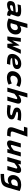

<svg xmlns="http://www.w3.org/2000/svg" viewBox="2882 -3632 989 6794"><g transform="rotate(90 3377.0 -235.5)"><path d="M200 -94Q222 -94 252 -100.5Q282 -107 313.5 -121Q345 -135 369 -156L351 -49H345Q297 -19 247.5 -5Q198 9 136 9Q78 9 47.5 -21Q17 -51 17 -99Q17 -133 29 -171.5Q41 -210 63 -232Q80 -249 104.5 -260Q129 -271 170.5 -278Q212 -285 279 -289L426 -298L396 -215L296 -206Q258 -203 235.5 -199Q213 -195 201.5 -190.5Q190 -186 183 -179Q172 -168 167.5 -155.5Q163 -143 163 -127Q163 -112 173.5 -103Q184 -94 200 -94ZM504 -180Q497 -161 494.5 -150.5Q492 -140 492 -133Q492 -121 500 -115.5Q508 -110 524 -107L555 -101L523 9L479 5Q428 0 396.5 -14Q365 -28 351 -49V-123L407 -290Q415 -313 417 -321.5Q419 -330 419 -338Q419 -358 398 -367.5Q377 -377 325 -377Q300 -377 251.5 -373.5Q203 -370 133 -361L164 -475Q238 -484 287.5 -487Q337 -490 365 -490Q465 -490 514 -463.5Q563 -437 563 -380Q563 -364 559.5 -345Q556 -326 548 -304Z M969 -710 777 -42 665 -45H633L824 -710ZM759 -144Q780 -128 807.5 -119.5Q835 -111 863 -111Q907 -111 941.5 -125Q976 -139 999.5 -163Q1023 -187 1035.5 -217Q1048 -247 1048 -279Q1048 -325 1025.5 -348Q1003 -371 965 -371Q952 -371 937 -367Q922 -363 904.5 -354.5Q887 -346 867 -332Q847 -318 823 -298L851 -410Q901 -454 945.5 -472Q990 -490 1035 -490Q1076 -490 1113.5 -469.5Q1151 -449 1175.5 -407Q1200 -365 1200 -300Q1200 -214 1157.5 -144Q1115 -74 1038 -33Q961 8 857 8Q796 8 741.5 -5Q687 -18 633 -45Z M1662 0H1567L1558 -57L1739 -477H1883ZM1364 0H1271L1326 -477H1460L1397 -57ZM1626 0H1530L1518 -247H1552L1398 0H1309L1337 -57L1577 -424H1591L1620 -57Z M2214 -379Q2179 -379 2146.5 -365Q2114 -351 2088.5 -326Q2063 -301 2048 -268Q2033 -235 2033 -197Q2033 -167 2040.5 -148Q2048 -129 2072 -119.5Q2096 -110 2144 -106.5Q2192 -103 2273 -103L2240 13Q2130 13 2061 2Q1992 -9 1954.5 -31.5Q1917 -54 1903 -90Q1889 -126 1889 -175Q1889 -231 1914.5 -287Q1940 -343 1986 -389.5Q2032 -436 2094.5 -464Q2157 -492 2232 -492Q2326 -492 2375 -453Q2424 -414 2424 -348Q2424 -312 2411 -284Q2398 -256 2369.5 -235Q2341 -214 2296 -200.5Q2251 -187 2188 -182L1981 -165L2009 -255L2188 -275Q2224 -279 2244.5 -286.5Q2265 -294 2273.5 -306Q2282 -318 2282 -333Q2282 -354 2264.5 -366.5Q2247 -379 2214 -379Z M2833 -368Q2796 -368 2766 -355Q2736 -342 2713 -319Q2687 -293 2673 -259.5Q2659 -226 2659 -193Q2659 -152 2684.5 -130Q2710 -108 2750 -108Q2774 -108 2798.5 -112Q2823 -116 2855 -127Q2887 -138 2933 -158L2975 -46Q2936 -25 2896.5 -11.5Q2857 2 2816 8Q2775 14 2731 14Q2620 14 2559.5 -37Q2499 -88 2499 -178Q2499 -237 2523 -295Q2547 -353 2591 -397Q2633 -439 2690.5 -464.5Q2748 -490 2821 -490Q2879 -490 2932.5 -479Q2986 -468 3056 -432L3000 -319Q2958 -339 2929 -349.5Q2900 -360 2878 -364Q2856 -368 2833 -368Z M3429 -710 3225 0H3080L3284 -710ZM3276 -232 3299 -364Q3348 -402 3383.5 -426.5Q3419 -451 3445.5 -464.5Q3472 -478 3494.5 -483Q3517 -488 3541 -488Q3594 -488 3620.5 -463Q3647 -438 3647 -391Q3647 -377 3644.5 -361Q3642 -345 3637 -327L3543 0H3398L3484 -300Q3486 -307 3487 -313Q3488 -319 3488 -324Q3488 -338 3481.5 -344.5Q3475 -351 3462 -351Q3452 -351 3440 -347Q3428 -343 3408.5 -331.5Q3389 -320 3357.5 -296Q3326 -272 3276 -232Z M4205 -148Q4205 -104 4175 -67Q4145 -30 4085.5 -8Q4026 14 3937 14Q3864 14 3809 8.5Q3754 3 3692 -6L3718 -123Q3792 -111 3851 -105Q3910 -99 3942 -99Q4010 -99 4034 -110Q4058 -121 4058 -137Q4058 -154 4046.5 -161.5Q4035 -169 4000 -179L3934 -199Q3875 -217 3843.5 -235.5Q3812 -254 3800 -278.5Q3788 -303 3788 -338Q3788 -407 3848.5 -449Q3909 -491 4049 -491Q4086 -491 4141 -487.5Q4196 -484 4256 -475L4223 -359Q4163 -369 4117.5 -373.5Q4072 -378 4044 -378Q3980 -378 3958 -370Q3936 -362 3936 -346Q3936 -335 3940.5 -329.5Q3945 -324 3957 -320Q3969 -316 3989 -309L4052 -289Q4114 -269 4147 -250.5Q4180 -232 4192.5 -208Q4205 -184 4205 -148Z M4500 -710H4739L4704 -588H4465ZM4518 -277 4672 -710H4816L4657 -257Q4642 -215 4638 -198.5Q4634 -182 4634 -167Q4634 -142 4651.5 -131.5Q4669 -121 4706 -119L4816 -115L4780 9L4666 5Q4566 1 4525 -30Q4484 -61 4484 -132Q4484 -158 4492 -192.5Q4500 -227 4518 -277Z M5254 0 5282 -144H5277L5372 -477H5517L5380 0ZM5321 -245 5298 -113Q5249 -75 5213.5 -50.5Q5178 -26 5151.5 -12.5Q5125 1 5102.5 6Q5080 11 5056 11Q5004 11 4977 -14Q4950 -39 4950 -85Q4950 -100 4952.5 -116Q4955 -132 4960 -150L5054 -477H5199L5113 -177Q5111 -170 5110 -163.5Q5109 -157 5109 -152Q5109 -139 5115.5 -132.5Q5122 -126 5135 -126Q5145 -126 5157 -130Q5169 -134 5188.5 -145.5Q5208 -157 5240 -181Q5272 -205 5321 -245Z M5799 -477 5771 -333H5776L5681 0H5536L5673 -477ZM5732 -232 5755 -364Q5804 -402 5839.5 -426.5Q5875 -451 5901.5 -464.5Q5928 -478 5950.5 -483Q5973 -488 5997 -488Q6050 -488 6076.5 -463Q6103 -438 6103 -391Q6103 -377 6100.5 -361Q6098 -345 6093 -327L5999 0H5854L5940 -300Q5942 -307 5943 -313.5Q5944 -320 5944 -324Q5944 -338 5937.5 -344.5Q5931 -351 5918 -351Q5908 -351 5896 -347Q5884 -343 5864.5 -331.5Q5845 -320 5813.5 -296Q5782 -272 5732 -232Z M6485 -50 6599 -451 6728 -437H6739L6623 -30Q6602 43 6576.5 91.5Q6551 140 6511.5 169.5Q6472 199 6411 213.5Q6350 228 6259 233L6135 239V117L6265 111Q6321 108 6357.5 99.5Q6394 91 6417.5 72.5Q6441 54 6456.5 24.5Q6472 -5 6485 -50ZM6613 -338Q6592 -354 6565 -362.5Q6538 -371 6509 -371Q6466 -371 6432 -358Q6398 -345 6374.5 -323.5Q6351 -302 6339 -274.5Q6327 -247 6327 -217Q6327 -177 6350 -156Q6373 -135 6413 -135Q6427 -135 6441.5 -139Q6456 -143 6473.5 -151.5Q6491 -160 6511 -174Q6531 -188 6555 -208L6527 -96Q6477 -53 6432.5 -34.5Q6388 -16 6343 -16Q6302 -16 6263.5 -35.5Q6225 -55 6200 -95Q6175 -135 6175 -196Q6175 -279 6217 -345.5Q6259 -412 6335.5 -451Q6412 -490 6515 -490Q6633 -490 6739 -437Z"/></g></svg>

Font: Intel One Mono Light
Style: Italic
Weight: 300
Italic angle: -16°
Monospace: yes
Designer: Fred Shallcrass
Foundry: Frere-Jones Type LLC
Version: Version 1.004